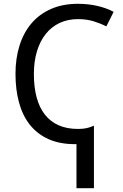

<svg xmlns="http://www.w3.org/2000/svg" viewBox="-20 -744 643 1004"><path d="M387.2 -644Q335 -644 292.5 -624.3Q250 -604.5 220 -567.4Q189.9 -530.3 173.6 -477.1Q157.2 -423.8 157.2 -356.9Q157.2 -288.1 171.6 -234.6Q186 -181.2 214.8 -144.5Q243.7 -107.9 286.6 -88.9Q329.6 -69.8 387.2 -69.8Q401.4 -69.8 412.4 -70.8Q423.3 -71.8 433.1 -74Q442.9 -76.2 451.9 -79.3Q460.9 -82.5 471.2 -86.9V240.2H379.9V9.8H372.1Q292 9.8 233.4 -16.6Q174.8 -43 136.5 -91.3Q98.1 -139.6 79.6 -207.3Q61 -274.9 61 -357.9Q61 -439 82.3 -506.3Q103.5 -573.7 144.8 -622.1Q186 -670.4 247.1 -697.3Q308.1 -724.1 387.2 -724.1Q439.9 -724.1 487.8 -713.4Q535.6 -702.6 574.2 -682.1L536.1 -606Q505.4 -621.6 469.2 -632.8Q433.1 -644 387.2 -644Z"/></svg>

Font: Genotype
Style: Regular
Weight: 400
Foundry: Ascender Corporation
Version: Version 1.00